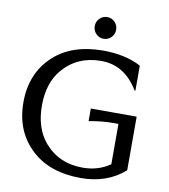

<svg xmlns="http://www.w3.org/2000/svg" viewBox="-100 -1028 989 1123"><g transform="rotate(10 394.5 -467.0)"><path d="M400.9 -925.5Q419.4 -944.3 445.8 -944.3Q472.2 -944.3 490.7 -925.5Q509.3 -906.7 509.3 -879.9Q509.3 -853 490.7 -834.2Q472.2 -815.4 445.8 -815.4Q419.4 -815.4 400.9 -834.2Q382.3 -853 382.3 -879.9Q382.3 -906.7 400.9 -925.5ZM455.6 9.8Q272 9.8 164.1 -89.4Q48.8 -195.3 48.8 -368.7Q48.8 -542 164.1 -647.9Q271.5 -746.6 455.6 -747.1Q589.8 -747.1 682.1 -697.3V-548.8H677.2Q595.7 -685.5 455.6 -685.5Q314.9 -685.5 228.5 -585Q158.7 -503.9 158.7 -369.1Q158.7 -234.4 228.5 -152.3Q314.5 -51.8 455.6 -51.8Q547.9 -51.8 618.2 -100.6V-340.3H589.8Q516.6 -340.3 443.4 -325.7V-400.9L715.8 -400.4V-82Q611.8 9.8 455.6 9.8Z"/></g></svg>

Font: Classica
Style: Book
Weight: 400
Designer: Wojciech Kalinowski "wmk69" (wmk69@o2.pl)
Foundry: Wojciech Kalinowski "wmk69" (wmk69@o2.pl)
Version: Version 2.1.1; 2021-05-14